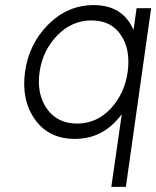

<svg xmlns="http://www.w3.org/2000/svg" viewBox="-20 -532 612 752"><path d="M515 -500 503 -415Q500 -421 497 -427Q494 -433 491 -438Q446 -512 347 -512Q245 -512 169 -436Q93 -360 78 -250Q63 -140 117 -64Q171 12 273 12Q372 12 438 -62Q443 -67 448 -73Q453 -79 457 -85L416 200H473L572 -500ZM282 -48Q204 -48 163 -107Q123 -165 135 -250Q147 -334 204 -393Q261 -452 338 -452Q416 -452 454 -394Q473 -366 479.5 -329.5Q486 -293 480 -250Q474 -207 457 -171Q440 -135 413 -106Q358 -48 282 -48Z"/></svg>

Font: Unageo
Style: Light-Italic
Weight: 300
Designer: Richard Sepsi
Foundry: Richard Sepsi
Version: Version 2.000